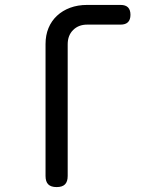

<svg xmlns="http://www.w3.org/2000/svg" viewBox="-20 -750 640 780"><path d="M255 -35Q255 -12 244 -1Q233 10 210 10Q187 10 176 -1Q165 -12 165 -35V-571Q165 -607 177 -636Q189 -665 211.5 -686Q234 -707 265 -718.5Q296 -730 334 -730H470Q490 -730 500 -720Q510 -710 510 -690Q510 -670 500 -660Q490 -650 470 -650H334Q299 -650 277 -628Q255 -606 255 -570Z"/></svg>

Font: Maple Mono NF
Style: Regular
Weight: 400
Monospace: yes
Designer: subframe7536
Version: Version 7.000